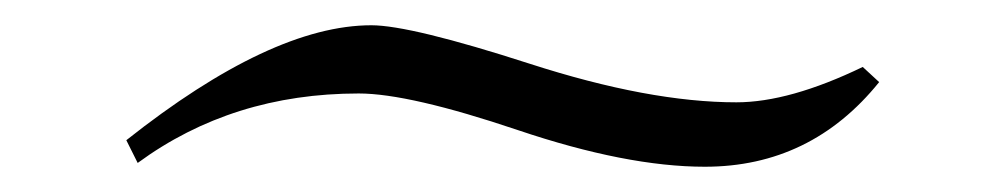

<svg xmlns="http://www.w3.org/2000/svg" viewBox="-20 -366 790 152"><path d="M274 -346Q305 -346 399.5 -315.5Q494 -285 563 -285Q605 -285 663 -313L676 -301Q622 -234 538 -234Q476 -234 390 -263Q304 -292 264 -292Q164 -292 89 -237L80 -255Q195 -346 274 -346Z"/></svg>

Font: Felipa
Style: Regular
Weight: 400
Designer: Javier Alcaraz
Foundry: Fontstage
Version: Version 1.001